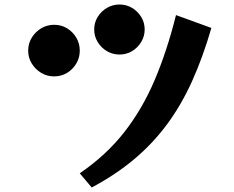

<svg xmlns="http://www.w3.org/2000/svg" viewBox="-20 -758 1040 852"><path d="M622 -627Q622 -597 606.5 -571.5Q591 -546 566 -531Q541 -516 510 -516Q480 -516 454.5 -531Q429 -546 413.5 -571.5Q398 -597 398 -627Q398 -658 413.5 -683Q429 -708 454.5 -723Q480 -738 510 -738Q541 -738 566 -723Q591 -708 606.5 -683Q622 -658 622 -627ZM334 11Q451 -69 531 -171Q611 -273 666 -402Q721 -531 761 -691L918 -634Q880 -503 832 -397Q784 -291 721 -206Q658 -121 576 -52Q494 17 387 74ZM334 -533Q334 -502 318.5 -476Q303 -450 277.5 -434.5Q252 -419 220 -419Q189 -419 163 -434.5Q137 -450 121 -476Q105 -502 105 -533Q105 -565 121 -591Q137 -617 163 -632.5Q189 -648 220 -648Q252 -648 277.5 -632.5Q303 -617 318.5 -591Q334 -565 334 -533Z"/></svg>

Font: RocknRoll One
Style: Regular
Weight: 400
Designer: Fontworks Inc.
Foundry: Fontworks Inc.
Version: Version 1.100